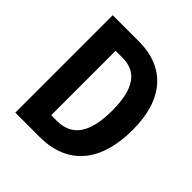

<svg xmlns="http://www.w3.org/2000/svg" viewBox="-191 -854 995 995"><g transform="rotate(45 306.5 -357.0)"><path d="M566 -368C566 -593 454 -714 264 -714H72V0H250C452 0 566 -129 566 -368ZM420 -363C420 -201 367 -122 254 -122H213V-594H265C367 -594 420 -522 420 -363Z"/></g></svg>

Font: Noto Sans Arabic UI Cn
Style: Bold
Weight: 700
Width: 3
Designer: Monotype Design Team, Nadine Chahine and Nizar Qandah
Foundry: Monotype Imaging Inc.
Version: Version 2.010